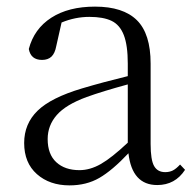

<svg xmlns="http://www.w3.org/2000/svg" viewBox="-20 -546 591 580"><path d="M368 -83Q319 -31 280 -8.5Q241 14 190 14Q130 14 91.5 -20Q53 -54 53 -114Q53 -172 93.5 -211.5Q134 -251 228 -279Q292 -298 366 -316V-354Q366 -409 354 -440Q342 -471 317 -483Q292 -495 250 -495Q207 -495 166 -478L150 -407Q146 -385 135.5 -375Q125 -365 107 -365Q73 -365 67 -398Q83 -459 135 -492.5Q187 -526 267 -526Q352 -526 393.5 -485Q435 -444 435 -354V-111Q435 -63 445.5 -44.5Q456 -26 479 -26Q492 -26 502 -31Q512 -36 524 -49L539 -33Q509 13 455 13Q379 13 368 -83ZM242 -253Q179 -230 151.5 -198.5Q124 -167 124 -126Q124 -80 150 -56Q176 -32 220 -32Q252 -32 284.5 -50.5Q317 -69 366 -115V-291Q289 -270 242 -253Z"/></svg>

Font: GL-CurulMinamoto Light
Style: Regular
Weight: 300
Designer: Eunice (kana); Ryoko NISHIZUKA 西塚涼子 (ideographs); Frank Grießhammer (Latin, Greek & Cyrillic); Wenlong ZHANG
Foundry: Gutenberg Labo; Adobe
Version: Version 1.002